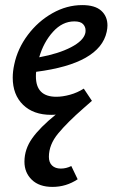

<svg xmlns="http://www.w3.org/2000/svg" viewBox="-20 -445 451 754"><path d="M402 -345Q402 -334 399 -320Q372 -195 122 -163Q121 -157 121 -145Q121 -65 201 -65Q226 -65 255 -73Q284 -81 309 -97L341 -49L308 -20Q245 35 208.5 79Q172 123 172 171Q172 193 184.5 205Q197 217 219 217Q240 217 260 207L285 259Q240 289 186 289Q134 289 105 261Q76 233 76 190Q76 141 106.5 98Q137 55 199 5Q193 6 181 6Q111 6 70.5 -33.5Q30 -73 30 -140Q30 -165 36 -192Q49 -254 89 -307.5Q129 -361 185.5 -393Q242 -425 303 -425Q353 -425 377.5 -403Q402 -381 402 -345ZM316 -326Q316 -340 306 -350.5Q296 -361 272 -361Q225 -361 188 -320Q151 -279 134 -220Q210 -234 259 -259.5Q308 -285 315 -315Q316 -318 316 -326Z"/></svg>

Font: Ysabeau Semibold
Style: Italic
Weight: 600
Italic angle: -12°
Designer: Christian Thalmann (Catharsis Fonts)
Version: Version 0.003